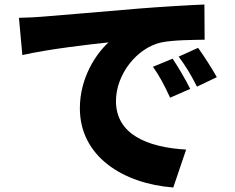

<svg xmlns="http://www.w3.org/2000/svg" viewBox="-20 -780 1040 851"><path d="M64 -701 79 -536C199 -563 375 -583 461 -592C407 -543 334 -437 334 -300C334 -87 525 34 748 51L805 -117C632 -127 494 -185 494 -332C494 -451 587 -568 695 -592C750 -603 835 -603 887 -604L886 -760C813 -757 695 -750 595 -742C412 -726 261 -714 167 -706C148 -704 104 -702 64 -701ZM745 -520 658 -484C690 -438 707 -405 734 -347L823 -386C805 -423 770 -483 745 -520ZM858 -568 772 -529C805 -484 824 -453 853 -396L941 -438C921 -474 884 -532 858 -568Z"/></svg>

Font: Noto Sans CJK HK Black
Style: Regular
Weight: 900
Designer: Ryoko NISHIZUKA 西塚涼子 (kana, bopomofo & ideographs); Paul D. Hunt (Latin, Greek & Cyrillic); Sandoll Communications 산돌커뮤니
Foundry: Adobe
Version: Version 2.004;hotconv 1.0.118;makeotfexe 2.5.65603